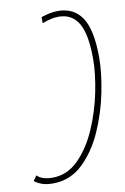

<svg xmlns="http://www.w3.org/2000/svg" viewBox="-124 -774 542 835"><g transform="rotate(-10 147.0 -356.5)"><path d="M192 -724Q158 -724 118 -710V-683Q159 -699 190 -699Q249 -699 278 -650.5Q307 -602 307 -493Q307 -428 290.5 -346.5Q274 -265 241 -189Q208 -113 158.5 -63.5Q109 -14 43 -14Q-2 -14 -24 -36L-40 -14Q-26 -3 -7 4Q12 11 41 11Q118 11 173.5 -42Q229 -95 264.5 -175.5Q300 -256 317 -342Q334 -428 334 -493Q334 -616 298 -670Q262 -724 192 -724Z"/></g></svg>

Font: Noto Sans Display Condensed Thin
Style: Italic
Weight: 250
Width: 3
Italic angle: -12°
Designer: Monotype Design Team
Foundry: Monotype Imaging Inc.
Version: Version 1.900